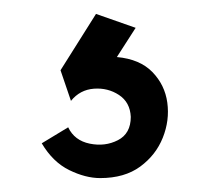

<svg xmlns="http://www.w3.org/2000/svg" viewBox="-20 -66 302 276"><path d="M124 190Q103 190 79.5 178.5Q56 167 40 140L78 117Q87 136 109 140.5Q131 145 149.5 135.5Q168 126 168 102Q167 81 151 70.5Q135 60 115 61.5Q95 63 82 79L67 35L118 -46L175 -26L148 16Q181 19 199 37.5Q217 56 220.5 81.5Q224 107 214 132Q204 157 181.5 173.5Q159 190 124 190Z"/></svg>

Font: Kulim Park SemiBold
Style: Regular
Weight: 600
Designer: Noponies / Dale Sattler
Foundry: Noponies
Version: Version 1.000; ttfautohint (v1.8.3)